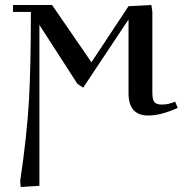

<svg xmlns="http://www.w3.org/2000/svg" viewBox="-20 -459 754 771"><path d="M32.2 -411.1V-439H189L347.2 -209L496.1 -434.1L587.9 -439L591.8 -411.1V-86.9Q591.8 -59.1 599.9 -49.1Q607.9 -39.1 630.9 -39.1Q657.2 -39.1 683.1 -50.8L693.8 -25.9Q626.5 4.9 575.2 4.9Q496.1 4.9 496.1 -85V-380.9L314 -106.9L291 -122.1L138.2 -358.9V287.1L63 292L61 269Q88.4 82.5 96.2 -54.7Q104 -191.9 104 -411.1Z"/></svg>

Font: Dehuti
Style: Bold
Weight: 700
Version: Version 1.2